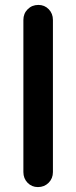

<svg xmlns="http://www.w3.org/2000/svg" viewBox="-20 -760 310 780"><path d="M134 0Q109 0 92 -17.5Q75 -35 75 -61V-679Q75 -705 92.5 -722.5Q110 -740 136 -740Q161 -740 178 -722.5Q195 -705 195 -679V-61Q195 -35 177.5 -17.5Q160 0 134 0Z"/></svg>

Font: Quicksand
Style: Bold
Weight: 700
Version: Version 3.000